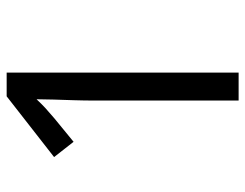

<svg xmlns="http://www.w3.org/2000/svg" viewBox="-102 -652 754 591"><g transform="rotate(-90 275.5 -357.0)"><path d="M261 0V-446Q261 -474 262 -506.5Q263 -539 264 -569.5Q265 -600 265 -622Q249 -605 237.5 -594.5Q226 -584 206 -567L134 -508L87 -568L274 -714H347V0Z"/></g></svg>

Font: hexlmalayalam05
Style: Book
Weight: 400
Designer: Jelle Bosma - Monotype Design Team
Foundry: Monotype Imaging Inc.
Version: Version 2.003